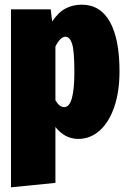

<svg xmlns="http://www.w3.org/2000/svg" viewBox="-20 -574 545 821"><path d="M491 -269Q491 -182 468.5 -116.5Q446 -51 406 -15.5Q366 20 315 20Q257 20 217 -31V208L27 227V-534H197L203 -482Q229 -521 260 -537.5Q291 -554 329 -554Q409 -554 450 -480.5Q491 -407 491 -269ZM298 -266Q298 -358 288 -387.5Q278 -417 260 -417Q238 -417 217 -375V-145Q226 -130 235 -123Q244 -116 255 -116Q298 -116 298 -266Z"/></svg>

Font: Fira Sans Extra Condensed Black
Style: Regular
Weight: 900
Width: 1
Designer: Carrois Corporate & Edenspiekermann AG
Foundry: Carrois Corporate GbR & Edenspiekermann AG
Version: Version 4.203